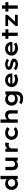

<svg xmlns="http://www.w3.org/2000/svg" viewBox="3590 -4370 1010 8231"><g transform="rotate(-90 4095.5 -255.0)"><path d="M334 10Q255 10 195 -25.5Q135 -61 101.5 -122.5Q68 -184 68 -265Q68 -344 102.5 -406.5Q137 -469 198 -504.5Q259 -540 338 -540Q383 -540 422.5 -528Q462 -516 493 -496Q524 -476 542.5 -451.5Q561 -427 563 -402L527 -395V-740H670V0H535L529 -130L557 -124Q555 -99 536.5 -75.5Q518 -52 487 -32.5Q456 -13 417 -1.5Q378 10 334 10ZM370 -110Q418 -110 454.5 -130Q491 -150 511.5 -184.5Q532 -219 532 -265Q532 -310 511.5 -344.5Q491 -379 454.5 -398.5Q418 -418 370 -418Q322 -418 286 -398.5Q250 -379 230 -344.5Q210 -310 210 -265Q210 -219 230 -184.5Q250 -150 286 -130Q322 -110 370 -110Z M1121 10Q1058 10 1011.5 -18Q965 -46 940 -99Q915 -152 915 -227V-529H1057V-254Q1057 -209 1070 -177.5Q1083 -146 1110 -130Q1137 -114 1176 -114Q1205 -114 1229.5 -123Q1254 -132 1272 -149Q1290 -166 1300.5 -189Q1311 -212 1311 -240V-529H1453V0H1318L1313 -109L1339 -121Q1327 -87 1296.5 -56.5Q1266 -26 1221 -8Q1176 10 1121 10Z M1703 0V-529H1840L1845 -349L1813 -370Q1827 -417 1858.5 -456Q1890 -495 1932 -517.5Q1974 -540 2020 -540Q2046 -540 2069.5 -535Q2093 -530 2108 -522L2070 -368Q2055 -378 2030.5 -384Q2006 -390 1982 -390Q1952 -390 1926.5 -379.5Q1901 -369 1883 -351Q1865 -333 1855.5 -310Q1846 -287 1846 -262V0Z M2510 10Q2424 10 2357.5 -26Q2291 -62 2252.5 -124Q2214 -186 2214 -265Q2214 -344 2252.5 -406Q2291 -468 2357 -504Q2423 -540 2507 -540Q2587 -540 2653.5 -514.5Q2720 -489 2760 -444L2683 -344Q2664 -364 2637.5 -380.5Q2611 -397 2580.5 -406.5Q2550 -416 2518 -416Q2470 -416 2433 -396.5Q2396 -377 2375.5 -343Q2355 -309 2355 -265Q2355 -223 2376 -189Q2397 -155 2434 -135Q2471 -115 2518 -115Q2555 -115 2584.5 -123Q2614 -131 2639 -145Q2664 -159 2683 -177L2760 -79Q2716 -41 2651.5 -15.5Q2587 10 2510 10Z M2949 0V-740H3089V-405L3055 -393Q3066 -433 3098.5 -466Q3131 -499 3178 -519.5Q3225 -540 3277 -540Q3345 -540 3391 -513Q3437 -486 3460.5 -436.5Q3484 -387 3484 -320V0H3342V-300Q3342 -339 3328 -365.5Q3314 -392 3287.5 -406Q3261 -420 3226 -418Q3197 -418 3172.5 -408.5Q3148 -399 3129.5 -382Q3111 -365 3101 -343.5Q3091 -322 3091 -298V0H3021Q2993 0 2975 0Q2957 0 2949 0Z M3996 230Q3920 230 3855 211Q3790 192 3750 163L3799 60Q3821 72 3849 83.5Q3877 95 3910.5 102.5Q3944 110 3982 110Q4035 110 4072 92Q4109 74 4129 38Q4149 2 4149 -50V-126L4173 -121Q4166 -89 4133.5 -61.5Q4101 -34 4053 -17Q4005 0 3951 0Q3872 0 3811 -34Q3750 -68 3715 -128Q3680 -188 3680 -267Q3680 -346 3715.5 -407.5Q3751 -469 3813 -504.5Q3875 -540 3955 -540Q3982 -540 4012 -533.5Q4042 -527 4071 -515.5Q4100 -504 4123.5 -488.5Q4147 -473 4162.5 -454.5Q4178 -436 4180 -416L4151 -408L4155 -529H4291V-56Q4291 15 4268.5 68Q4246 121 4206.5 157Q4167 193 4113 211.5Q4059 230 3996 230ZM3990 -114Q4039 -114 4076 -133Q4113 -152 4133 -186Q4153 -220 4153 -266Q4153 -311 4132.5 -345.5Q4112 -380 4075.5 -399Q4039 -418 3990 -418Q3939 -418 3901.5 -398.5Q3864 -379 3842.5 -344.5Q3821 -310 3821 -266Q3821 -221 3842.5 -186.5Q3864 -152 3901.5 -133Q3939 -114 3990 -114Z M4797 10Q4702 10 4630 -25Q4558 -60 4518.5 -121Q4479 -182 4479 -261Q4479 -325 4502 -376Q4525 -427 4566 -464Q4607 -501 4662 -521Q4717 -541 4780 -541Q4840 -541 4891.5 -521.5Q4943 -502 4981 -466.5Q5019 -431 5040 -382.5Q5061 -334 5059 -277L5058 -230H4577L4554 -320H4941L4925 -302V-324Q4922 -351 4901.5 -373Q4881 -395 4850 -408Q4819 -421 4782 -421Q4732 -421 4694 -404.5Q4656 -388 4634.5 -355Q4613 -322 4613 -272Q4613 -224 4638.5 -189Q4664 -154 4709.5 -134Q4755 -114 4816 -114Q4868 -114 4904.5 -127.5Q4941 -141 4972 -163L5037 -68Q5006 -44 4966.5 -26Q4927 -8 4884 1Q4841 10 4797 10Z M5459 10Q5374 10 5307 -14.5Q5240 -39 5198 -86L5287 -164Q5320 -130 5366 -113Q5412 -96 5464 -96Q5482 -96 5499.5 -99Q5517 -102 5530 -108.5Q5543 -115 5551 -125Q5559 -135 5559 -148Q5559 -170 5532 -183Q5515 -189 5488.5 -196Q5462 -203 5429 -209Q5373 -221 5331 -236Q5289 -251 5262 -273Q5239 -294 5227 -320Q5215 -346 5215 -380Q5215 -416 5233 -446Q5251 -476 5284 -496.5Q5317 -517 5359.5 -528.5Q5402 -540 5450 -540Q5496 -540 5540.5 -530.5Q5585 -521 5625 -503Q5665 -485 5694 -458L5620 -372Q5598 -389 5569 -403.5Q5540 -418 5508.5 -426.5Q5477 -435 5447 -435Q5429 -435 5411.5 -432.5Q5394 -430 5381 -424Q5368 -418 5360.5 -409Q5353 -400 5353 -387Q5353 -376 5358.5 -367.5Q5364 -359 5374 -353Q5389 -343 5417 -335.5Q5445 -328 5486 -320Q5544 -307 5586.5 -291.5Q5629 -276 5655 -253Q5677 -237 5687.5 -213.5Q5698 -190 5698 -161Q5698 -110 5666.5 -72Q5635 -34 5581.5 -12Q5528 10 5459 10Z M6146 10Q6051 10 5979 -25Q5907 -60 5867.5 -121Q5828 -182 5828 -261Q5828 -325 5851 -376Q5874 -427 5915 -464Q5956 -501 6011 -521Q6066 -541 6129 -541Q6189 -541 6240.5 -521.5Q6292 -502 6330 -466.5Q6368 -431 6389 -382.5Q6410 -334 6408 -277L6407 -230H5926L5903 -320H6290L6274 -302V-324Q6271 -351 6250.5 -373Q6230 -395 6199 -408Q6168 -421 6131 -421Q6081 -421 6043 -404.5Q6005 -388 5983.5 -355Q5962 -322 5962 -272Q5962 -224 5987.5 -189Q6013 -154 6058.5 -134Q6104 -114 6165 -114Q6217 -114 6253.5 -127.5Q6290 -141 6321 -163L6386 -68Q6355 -44 6315.5 -26Q6276 -8 6233 1Q6190 10 6146 10Z M6669 0V-675H6811V0ZM6546 -402V-529H6952V-402Z M7094 0V-90L7426 -452L7433 -413H7094V-529H7572V-437L7251 -84L7241 -116H7579V0Z M7836 0V-675H7978V0ZM7713 -402V-529H8119V-402Z"/></g></svg>

Font: Lexend Exa SemiBold
Style: Regular
Weight: 600
Designer: Bonnie Shaver-Troup, Thomas Jockin
Foundry: Lexend
Version: Version 1.007